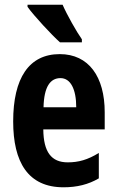

<svg xmlns="http://www.w3.org/2000/svg" viewBox="-20 -786 497 816"><path d="M246 -766H97V-757C123 -720 200 -637 235 -606H328V-619C306 -650 264 -724 246 -766ZM234 -556C103 -556 36 -454 36 -270C36 -97 99 10 250 10C307 10 356 -2 400 -28V-136C353 -107 314 -96 268 -96C198 -96 165 -140 164 -236H425V-309C425 -460 357 -556 234 -556ZM237 -454C280 -454 304 -407 304 -330H165C167 -418 194 -454 237 -454Z"/></svg>

Font: Noto Sans Ethiopic ExtraCondensed
Style: Bold
Weight: 700
Width: 2
Designer: Monotype Design Team
Foundry: Monotype Imaging Inc.
Version: Version 2.102